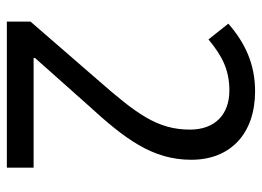

<svg xmlns="http://www.w3.org/2000/svg" viewBox="-122 -642 764 560"><g transform="rotate(90 260.0 -362.0)"><path d="M469 0V-78H149V-82L286 -236C386 -345 446 -425 446 -538C446 -652 370 -724 246 -724C166 -724 104 -694 49 -646L95 -588C143 -628 184 -649 244 -649C314 -649 358 -607 358 -534C358 -439 312 -378 213 -265L43 -69V0Z"/></g></svg>

Font: Noto Sans Lao Looped SemiCondensed
Style: Regular
Weight: 400
Width: 4
Designer: Mark Frömberg, Ben Mitchell
Foundry: The Fontpad Ltd
Version: Version 1.002